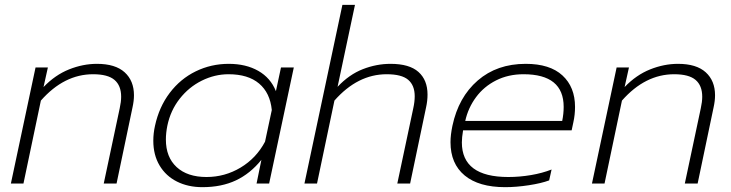

<svg xmlns="http://www.w3.org/2000/svg" viewBox="-20 -759 3025 794"><path d="M127 -480H178L160 -399Q208 -449 265.5 -472Q323 -495 381 -495Q457 -495 495.5 -460Q534 -425 534 -365Q534 -342 528 -315L462 0H409L475 -311Q481 -338 481 -359Q481 -405 453.5 -428.5Q426 -452 365 -452Q245 -452 149 -343L77 0H25Z M614 -177Q614 -208 621 -239Q638 -317 682 -375Q726 -433 789.5 -464Q853 -495 926 -495Q997 -495 1048 -466Q1099 -437 1121 -382L1142 -480H1195L1093 0H1041L1061 -98Q1015 -41 955.5 -13Q896 15 817 15Q758 15 712 -8Q666 -31 640 -74.5Q614 -118 614 -177ZM1076 -173 1104 -304Q1097 -375 1051.5 -413.5Q1006 -452 925 -452Q868 -452 814.5 -425.5Q761 -399 723 -350.5Q685 -302 672 -239Q666 -209 666 -182Q666 -109 710.5 -68Q755 -27 834 -27Q910 -27 975 -66Q1040 -105 1076 -173Z M1396 -739H1448L1376 -400Q1424 -451 1480.5 -473Q1537 -495 1595 -495Q1673 -495 1710.5 -461.5Q1748 -428 1748 -368Q1748 -342 1742 -315L1676 0H1623L1689 -311Q1695 -338 1695 -361Q1695 -406 1668 -429Q1641 -452 1579 -452Q1459 -452 1363 -343L1291 0H1239Z M1843 -171Q1843 -201 1851 -239Q1876 -357 1955.5 -426Q2035 -495 2154 -495Q2254 -495 2306 -447Q2358 -399 2358 -317Q2358 -284 2351 -253L2344 -220H1895Q1890 -190 1890 -170Q1890 -27 2082 -27Q2129 -27 2176 -35Q2223 -43 2261 -58L2251 -13Q2219 -1 2167 7Q2115 15 2069 15Q1960 15 1901.5 -33.5Q1843 -82 1843 -171ZM2305 -259Q2311 -289 2311 -317Q2311 -452 2145 -452Q2082 -452 2031.5 -426.5Q1981 -401 1948.5 -357Q1916 -313 1904 -259Z M2530 -480H2581L2563 -399Q2611 -449 2668.5 -472Q2726 -495 2784 -495Q2860 -495 2898.5 -460Q2937 -425 2937 -365Q2937 -342 2931 -315L2865 0H2812L2878 -311Q2884 -338 2884 -359Q2884 -405 2856.5 -428.5Q2829 -452 2768 -452Q2648 -452 2552 -343L2480 0H2428Z"/></svg>

Font: Prompt ExtraLight
Style: Italic
Weight: 275
Italic angle: -12°
Designer: Katatrad Team
Foundry: CadsonDemak
Version: Version 1.000